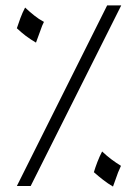

<svg xmlns="http://www.w3.org/2000/svg" viewBox="-20 -684 501 706"><path d="M424.8 -74.2Q418 -59.6 414.1 -49.8L395.5 2Q377 -8.8 359.4 -22.5Q341.8 -36.1 325.2 -50.8Q330.1 -67.4 337.9 -87.9Q345.7 -108.4 355.5 -127Q372.1 -111.3 389.6 -98.1Q407.2 -85 424.8 -74.2ZM141.6 -603.5Q133.8 -587.9 130.9 -578.1L112.3 -527.3Q93.8 -538.1 75.2 -551.8Q58.6 -564.5 42 -580.1Q46.9 -595.7 54.7 -616.7Q62.5 -637.7 72.3 -656.2Q88.9 -640.6 106 -627Q123 -613.3 141.6 -603.5ZM425.8 -664.1 92.8 0H42L374 -664.1Z"/></svg>

Font: Thabit
Style: Regular
Weight: 500
Designer: Regenerated by Nadim Shaikli
Foundry: MAK Alagha
Version: 0.01